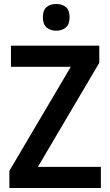

<svg xmlns="http://www.w3.org/2000/svg" viewBox="-20 -943 553 963"><path d="M486 0H27V-86L335 -608H35V-714H478V-628L170 -106H486ZM262 -923Q292 -923 310.5 -907.5Q329 -892 329 -856Q329 -821 310 -805Q291 -789 262 -789Q233 -789 214 -805Q195 -821 195 -856Q195 -892 213.5 -907.5Q232 -923 262 -923Z"/></svg>

Font: Noto Sans SemiCondensed SemiBold
Style: Regular
Weight: 600
Width: 4
Designer: Monotype Design Team
Foundry: Monotype Imaging Inc.
Version: Version 2.013; ttfautohint (v1.8.4.7-5d5b)